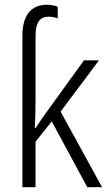

<svg xmlns="http://www.w3.org/2000/svg" viewBox="-20 -785 452 805"><path d="M177 -765C110 -765 74 -721 74 -635V0H129V-191L197 -276L346 0H408L234 -317L395 -532H332L173 -312C158 -291 142 -268 129 -248H126C128 -289 129 -331 129 -373V-634C129 -691 147 -715 184 -715C198 -715 211 -712 222 -708V-757C212 -761 194 -765 177 -765Z"/></svg>

Font: Noto Sans Display SemiCondensed Light
Style: Regular
Weight: 300
Width: 4
Designer: Monotype Design Team
Foundry: Monotype Imaging Inc.
Version: Version 1.900